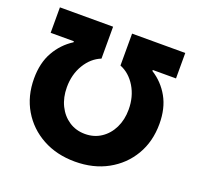

<svg xmlns="http://www.w3.org/2000/svg" viewBox="-128 -864 1040 1012"><g transform="rotate(20 392.0 -358.5)"><path d="M40.5 -328.8Q40.5 -416.2 75.6 -478.3Q110.8 -540.5 170.8 -578.8V-584.5H40.5V-727.3H338.8V-548.3Q285.5 -527 252.1 -471.8Q218.8 -416.5 218.8 -344.8Q218.8 -287.3 240.9 -242.2Q263.1 -197.1 302.2 -171.2Q341.3 -145.2 392 -145.2Q442.8 -145.2 481.9 -171.2Q521 -197.1 543.1 -242.2Q565.3 -287.3 565.3 -344.8Q565.3 -416.5 532 -471.8Q498.6 -527 445.3 -548.3V-727.3H743.6V-584.5H613.3V-578.8Q673.7 -540.8 708.6 -478.5Q743.6 -416.2 743.6 -328.8Q743.6 -229.8 698.5 -153.4Q653.4 -77.1 574.2 -33.6Q495 9.9 392 9.9Q289.4 9.9 210 -33.6Q130.7 -77.1 85.6 -153.4Q40.5 -229.8 40.5 -328.8Z"/></g></svg>

Font: Inter UI Extra Bold
Style: Regular
Weight: 800
Designer: Rasmus Andersson
Foundry: rsms
Version: 3.2;8d6f07862